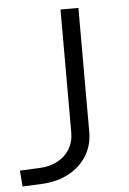

<svg xmlns="http://www.w3.org/2000/svg" viewBox="-52 -744 529 790"><g transform="rotate(-5 212.5 -349.0)"><path d="M9 7 4 -59 88 -63Q129 -65 160.5 -82Q192 -99 210 -128.5Q228 -158 228 -197V-705H302V-193Q302 -138 275.5 -95Q249 -52 202.5 -26.5Q156 -1 95 3Z"/></g></svg>

Font: Nunito Sans 7pt SemiExpanded Light
Style: Regular
Weight: 300
Width: 6
Designer: Vernon Adams
Foundry: Vernon Adams
Version: Version 3.101;gftools[0.9.27]